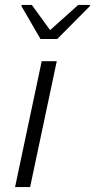

<svg xmlns="http://www.w3.org/2000/svg" viewBox="-20 -758 385 778"><path d="M41 0 149 -510H210L102 0ZM144 -600 67 -733 68 -738H109L183 -636L297 -738H345L344 -733L212 -600Z"/></svg>

Font: Saira Thin Light
Style: Italic
Weight: 300
Italic angle: -12°
Version: Version 1.101